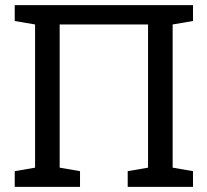

<svg xmlns="http://www.w3.org/2000/svg" viewBox="-20 -731 810 751"><path d="M37.6 0V-61.5L117.2 -75.2V-635.3L37.6 -648.9V-710.9H734.9V-648.9L655.3 -635.3V-75.2L734.9 -61.5V0H479.5V-61.5L559.1 -75.2V-635.3H213.4V-75.2L293 -61.5V0Z"/></svg>

Font: Roboto Slab LO
Style: Regular
Weight: 400
Designer: Google
Version: Version 2.000